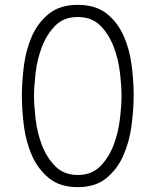

<svg xmlns="http://www.w3.org/2000/svg" viewBox="-20 -760 640 790"><path d="M300 -40Q357 -40 392.5 -76Q428 -112 447.5 -163.5Q467 -215 473.5 -271Q480 -327 480 -367Q480 -406 473.5 -461.5Q467 -517 447.5 -568Q428 -619 393 -654.5Q358 -690 300 -690Q242 -690 207 -654Q172 -618 152.5 -567Q133 -516 126.5 -460Q120 -404 120 -365Q120 -326 126.5 -270Q133 -214 152.5 -163Q172 -112 207.5 -76Q243 -40 300 -40ZM300 10Q227 10 182 -26.5Q137 -63 112 -119Q87 -175 78.5 -241Q70 -307 70 -367Q70 -425 78.5 -490.5Q87 -556 111.5 -611.5Q136 -667 181.5 -703.5Q227 -740 300 -740Q374 -740 419 -704Q464 -668 488.5 -613Q513 -558 521.5 -492.5Q530 -427 530 -369Q530 -309 521 -242Q512 -175 487 -119Q462 -63 417 -26.5Q372 10 300 10Z"/></svg>

Font: Maple Mono Thin
Style: Regular
Weight: 250
Monospace: yes
Designer: subframe7536
Version: Version 7.000